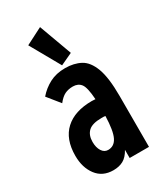

<svg xmlns="http://www.w3.org/2000/svg" viewBox="-179 -756 707 835"><g transform="rotate(-30 175.0 -338.5)"><path d="M135 11Q81 11 51.5 -28Q22 -67 22 -126Q22 -210 69.5 -253.5Q117 -297 203 -297Q211 -297 221 -296Q217 -357 203 -375Q189 -393 163 -393Q140 -393 122.5 -384.5Q105 -376 87 -353L37 -415Q62 -444 95.5 -461.5Q129 -479 173 -479Q218 -479 250.5 -461.5Q283 -444 301 -395.5Q319 -347 319 -256V0H222V-41Q206 -12 185 -0.5Q164 11 135 11ZM117 -141Q117 -113 128.5 -95Q140 -77 159 -77Q190 -77 205 -107.5Q220 -138 222 -211Q217 -212 212.5 -212Q208 -212 203 -212Q156 -212 136.5 -193.5Q117 -175 117 -141ZM169 -496 85 -645 169 -688 229 -524Z"/></g></svg>

Font: Inconsolata ExtraCondensed ExtraBold
Style: Regular
Weight: 800
Width: 2
Monospace: yes
Designer: Raph Levien, Cyreal, Brenton Simpson
Foundry: Raph Levien, Cyreal, Google
Version: Version 3.001; ttfautohint (v1.8.2.53-6de2)